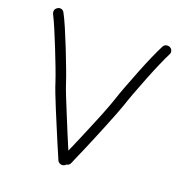

<svg xmlns="http://www.w3.org/2000/svg" viewBox="-157 -859 917 991"><g transform="rotate(20 301.5 -364.0)"><path d="M608.4 -744.1Q623 -736.3 623 -719.7Q623 -713.9 619.1 -707Q606.4 -682.6 587.9 -639.6Q569.3 -596.7 550.3 -548.8Q531.2 -501 514.2 -455.1Q497.1 -409.2 487.3 -378.9Q480.5 -359.4 467.3 -325.2Q454.1 -291 437.5 -250.5Q420.9 -210 403.8 -168.5Q386.7 -127 371.6 -92.3Q356.4 -57.6 346.2 -34.2Q335.9 -10.7 335 -7.8Q329.1 6.8 313.5 8.8Q307.6 14.6 303.7 16.6Q295.9 18.6 293 18.6Q285.2 18.6 277.8 14.2Q270.5 9.8 267.6 2Q266.6 -1 256.3 -24.4Q246.1 -47.9 231.4 -82.5Q216.8 -117.2 199.2 -159.2Q181.6 -201.2 165 -241.2Q148.4 -281.2 135.3 -315.4Q122.1 -349.6 116.2 -369.1Q106.4 -399.4 88.9 -445.3Q71.3 -491.2 52.2 -539.1Q33.2 -586.9 14.6 -630.4Q-3.9 -673.8 -16.6 -698.2Q-19.5 -704.1 -19.5 -710.9Q-19.5 -726.6 -4.9 -734.4Q0 -738.3 7.8 -738.3Q23.4 -738.3 31.2 -723.6Q45.9 -696.3 65.4 -650.9Q85 -605.5 104.5 -556.2Q124 -506.8 141.6 -460.4Q159.2 -414.1 168 -386.7Q174.8 -364.3 191.4 -322.8Q208 -281.2 227.5 -233.9Q247.1 -186.5 266.1 -140.1Q285.2 -93.8 298.8 -62.5Q307.6 -82 319.8 -110.4Q332 -138.7 345.2 -170.4Q358.4 -202.1 372.6 -235.8Q386.7 -269.5 398.9 -299.8Q411.1 -330.1 420.4 -355.5Q429.7 -380.9 434.6 -395.5Q443.4 -423.8 460.9 -469.7Q478.5 -515.6 498 -565.4Q517.6 -615.2 537.6 -660.6Q557.6 -706.1 571.3 -732.4Q575.2 -740.2 581.5 -743.7Q587.9 -747.1 595.7 -747.1Q600.6 -747.1 608.4 -744.1Z"/></g></svg>

Font: Coming Soon
Style: Regular
Weight: 400
Designer: Dathan Boardman
Foundry: Open Window
Version: Version 1.000